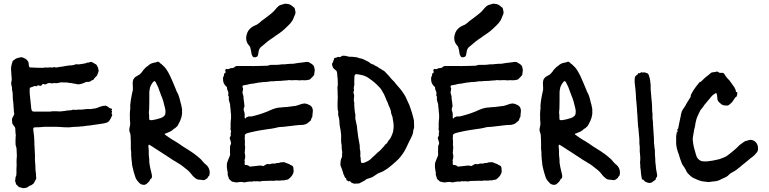

<svg xmlns="http://www.w3.org/2000/svg" viewBox="-20 -980 4162 1039"><path d="M105 38Q104 39 100 37Q96 35 92.5 34.5Q89 34 85 33Q82 33 80 30Q79 27 74 24Q68 21 66 13L63 3Q60 -3 63 -9Q64 -12 63.5 -15Q63 -18 64 -21Q65 -23 66 -25.5Q67 -28 68 -30Q68 -33 68.5 -36Q69 -39 69 -42Q69 -53 69 -65Q69 -77 70 -88Q70 -96 69.5 -104.5Q69 -113 70 -121Q70 -127 71 -132.5Q72 -138 71 -143Q71 -148 70.5 -153Q70 -158 70 -163Q70 -170 69.5 -176Q69 -182 66 -189Q64 -197 64 -203Q64 -214 64 -224Q64 -234 65 -244Q65 -246 65.5 -248Q66 -250 65 -251Q64 -259 63.5 -266.5Q63 -274 63 -281V-284Q62 -291 57 -297L50 -306Q46 -312 46 -317Q46 -320 45.5 -323Q45 -326 45 -329Q44 -337 48 -344Q52 -350 56 -359Q58 -364 56.5 -368Q55 -372 55 -376V-385Q55 -391 54 -394Q53 -405 52.5 -416.5Q52 -428 50 -438Q49 -446 49 -454Q49 -462 49 -469Q48 -474 48 -479Q48 -484 46 -489L45 -496Q46 -507 42 -519Q41 -523 40.5 -527.5Q40 -532 41 -536Q44 -544 43.5 -553Q43 -562 42 -571Q41 -579 41 -586.5Q41 -594 40 -601Q39 -613 41.5 -624.5Q44 -636 48 -648Q50 -652 52 -653Q56 -655 59 -657.5Q62 -660 65 -662Q69 -664 69 -664Q74 -666 78.5 -667Q83 -668 87 -669Q96 -672 103 -669Q111 -666 118.5 -661.5Q126 -657 131 -649Q132 -647 133 -644.5Q134 -642 135 -639Q135 -635 135.5 -630.5Q136 -626 137 -621Q139 -615 143 -615H146Q162 -614 177.5 -613.5Q193 -613 209 -613H213Q221 -615 226 -615Q230 -614 237 -614Q239 -615 242 -615Q245 -615 247 -615Q253 -616 257 -615Q264 -613 269 -616Q272 -618 277 -616Q279 -615 282 -615Q285 -615 287 -615Q295 -617 303.5 -618Q312 -619 320 -620Q328 -622 335.5 -623Q343 -624 350 -625Q352 -626 356 -626Q371 -625 387 -631Q390 -632 393 -632.5Q396 -633 400 -632Q404 -631 410 -632Q418 -633 426 -634.5Q434 -636 441 -637Q446 -639 450 -640.5Q454 -642 458 -641L467 -644Q474 -647 481 -642L497 -633Q499 -632 500.5 -631Q502 -630 503 -628Q506 -623 508.5 -618Q511 -613 512 -607Q512 -603 513.5 -600Q515 -597 513 -593Q512 -590 511 -587Q510 -584 509 -581L506 -574Q505 -569 500 -566L496 -562Q494 -560 491.5 -557.5Q489 -555 488 -552Q487 -549 484 -548Q480 -547 476.5 -545Q473 -543 470 -540Q466 -539 462 -537.5Q458 -536 453 -537Q447 -538 438 -533Q433 -530 427 -528.5Q421 -527 415 -525Q403 -522 393 -525Q389 -527 385 -527Q381 -527 377 -528Q373 -529 369.5 -530Q366 -531 361 -531Q357 -531 354 -531.5Q351 -532 347 -533Q343 -534 334 -534Q331 -534 328 -533.5Q325 -533 321 -534Q317 -535 312.5 -534.5Q308 -534 303 -533Q300 -532 297.5 -531.5Q295 -531 293 -531Q287 -529 284 -530Q279 -531 274 -530.5Q269 -530 264 -529Q262 -529 259 -529Q256 -529 254 -530Q242 -533 231 -525H229Q225 -521 221 -524Q211 -529 206 -520Q203 -514 197 -516Q191 -516 189 -518Q184 -520 181 -515Q179 -513 177 -513Q174 -513 173 -514Q169 -515 166 -514Q154 -509 144 -506Q141 -506 141 -502Q140 -487 141 -471Q142 -467 142 -462.5Q142 -458 143 -453Q143 -449 143.5 -445Q144 -441 145 -437V-433Q146 -423 147 -414Q148 -405 149 -395Q149 -390 152 -382Q154 -377 159 -377Q162 -376 165 -376Q168 -376 171 -376H252Q260 -378 268.5 -378Q277 -378 285 -378Q289 -377 292.5 -377.5Q296 -378 299 -377H308Q314 -378 320 -378.5Q326 -379 333 -380Q341 -382 347 -382Q349 -383 353 -383Q361 -382 371 -385Q375 -388 381 -386Q385 -385 389 -385.5Q393 -386 397 -386Q401 -387 404.5 -387Q408 -387 411 -387Q425 -386 440 -389Q446 -390 452 -390Q458 -390 463 -390Q465 -390 467.5 -389.5Q470 -389 472 -390Q480 -392 488.5 -392.5Q497 -393 505 -396Q507 -397 510 -398Q513 -399 515 -400Q521 -403 527.5 -404.5Q534 -406 540 -407Q543 -408 549 -408H552Q556 -407 560 -405Q564 -403 567 -400Q574 -393 581 -393Q584 -393 586 -389V-386Q586 -383 584 -383Q584 -383 583 -382.5Q582 -382 582 -381Q584 -379 586 -379V-378Q587 -376 585 -371Q582 -368 585 -364Q589 -358 586 -353Q583 -347 580 -341Q577 -335 574 -330Q568 -321 560 -317Q556 -316 550.5 -314.5Q545 -313 540 -312Q527 -310 513.5 -308Q500 -306 486 -304Q481 -303 476 -302.5Q471 -302 466 -301Q456 -300 446 -299Q436 -298 426 -296H418Q413 -295 407.5 -294.5Q402 -294 397 -294Q389 -294 381 -293.5Q373 -293 365 -292Q360 -291 355 -291Q350 -291 345 -291Q335 -291 324.5 -291.5Q314 -292 303 -293Q291 -294 279.5 -294Q268 -294 256 -294H219Q214 -294 212 -293Q202 -292 191.5 -291.5Q181 -291 170 -291H167Q160 -289 160 -284Q160 -280 160 -276.5Q160 -273 161 -270Q163 -255 164.5 -240.5Q166 -226 166 -212Q166 -205 166 -199Q166 -193 167 -186Q167 -170 168.5 -154Q170 -138 169 -121Q169 -114 169.5 -107Q170 -100 171 -92Q172 -85 171.5 -78.5Q171 -72 172 -64Q172 -60 172.5 -55.5Q173 -51 174 -46Q175 -43 174.5 -40Q174 -37 175 -34Q175 -30 175 -26.5Q175 -23 176 -19Q177 -10 171 -4Q170 -1 168.5 1.5Q167 4 166 6Q164 11 160 14.5Q156 18 151 21Q150 22 148 22.5Q146 23 144 24Q138 26 135 28Q133 32 129.5 33Q126 34 122 36Q118 37 113.5 37.5Q109 38 105 38Z M763 20Q744 22 732 8Q726 2 721 -5Q716 -12 713 -20Q708 -34 704 -48.5Q700 -63 697 -77Q694 -88 694 -98Q693 -109 691.5 -119.5Q690 -130 690 -141Q690 -147 690 -153.5Q690 -160 689 -166Q688 -170 688 -173Q688 -176 688 -180Q688 -194 688 -208.5Q688 -223 687 -237Q687 -245 686 -251.5Q685 -258 682 -265Q678 -276 681 -289Q681 -292 682 -293Q684 -300 684.5 -307Q685 -314 684 -321Q683 -326 683 -331Q683 -336 683 -340Q682 -351 682.5 -362.5Q683 -374 684 -385Q685 -388 685 -391Q685 -394 685 -397Q684 -408 685.5 -418Q687 -428 688 -438Q690 -450 692 -461.5Q694 -473 697 -485Q699 -490 699 -496Q699 -502 699 -508Q699 -513 698.5 -518Q698 -523 698 -527Q698 -530 698 -533Q698 -536 699 -539Q700 -542 700 -545Q700 -548 701 -549Q704 -553 706 -556.5Q708 -560 712 -563Q717 -566 721.5 -569Q726 -572 730 -574Q735 -576 738 -579Q742 -584 746.5 -588.5Q751 -593 754 -599Q759 -604 764.5 -610.5Q770 -617 777 -621Q779 -622 783 -626Q795 -637 811 -640Q814 -641 816.5 -641.5Q819 -642 822 -642L829 -645Q837 -648 843 -642Q845 -639 848.5 -636.5Q852 -634 855 -632Q863 -625 870.5 -617Q878 -609 884 -599Q894 -583 901.5 -567Q909 -551 916 -534L934 -491Q935 -485 939 -480Q947 -465 951 -449.5Q955 -434 959 -418Q960 -416 960.5 -414Q961 -412 961 -410Q963 -402 964.5 -393.5Q966 -385 965 -377Q966 -368 964.5 -359.5Q963 -351 961 -343Q958 -333 954 -324.5Q950 -316 945 -307Q943 -301 938 -296Q933 -291 928 -287Q920 -283 912 -275Q910 -273 907.5 -272Q905 -271 903 -269Q896 -266 888 -262.5Q880 -259 872 -256Q871 -256 871 -254.5Q871 -253 872 -252L899 -233Q904 -230 908 -227.5Q912 -225 916 -222L922 -219Q934 -212 946 -204Q958 -196 969 -188Q990 -175 1011 -161.5Q1032 -148 1051 -132Q1068 -119 1081 -102Q1084 -99 1087 -95.5Q1090 -92 1094 -90L1097 -87Q1113 -73 1115 -49Q1115 -46 1114.5 -43Q1114 -40 1114 -37Q1114 -31 1110 -27Q1106 -25 1106 -22Q1103 -15 1097.5 -12.5Q1092 -10 1087 -6Q1085 -5 1080 -5Q1074 -6 1067.5 -7Q1061 -8 1055 -8Q1047 -8 1038 -15Q1032 -20 1027 -24.5Q1022 -29 1017 -36Q1004 -54 983 -69Q973 -77 964 -84Q955 -91 944 -97Q937 -101 930.5 -105.5Q924 -110 916 -114Q891 -131 865 -147.5Q839 -164 813 -181Q809 -184 804 -187Q799 -190 794 -193Q792 -195 788 -197Q784 -197 784 -194Q784 -193 783.5 -192.5Q783 -192 783 -191Q783 -188 783 -185Q783 -182 784 -179Q785 -171 785 -163.5Q785 -156 785 -148Q785 -142 785.5 -136.5Q786 -131 787 -125Q787 -122 787.5 -118.5Q788 -115 788 -112Q787 -103 789 -94Q791 -85 792 -76L798 -50Q799 -46 800 -41.5Q801 -37 802 -32Q803 -28 802.5 -24.5Q802 -21 801 -17Q801 -16 799 -14Q794 -13 792 -7Q789 0 783.5 5.5Q778 11 772 16Q771 17 768 18Q765 19 763 20ZM802 -330H804Q815 -332 826.5 -334.5Q838 -337 849 -341Q860 -344 868 -352Q875 -359 875 -368Q876 -375 875.5 -381.5Q875 -388 873 -395Q869 -413 864 -430.5Q859 -448 852 -464L843 -488Q840 -498 836 -507.5Q832 -517 827 -526Q826 -528 825 -530.5Q824 -533 823 -535L819 -539Q816 -543 812 -539Q811 -539 809 -537Q802 -528 796.5 -518Q791 -508 790 -496Q789 -492 788.5 -488Q788 -484 788 -479V-436Q787 -422 787.5 -407Q788 -392 786 -378Q785 -375 785.5 -372Q786 -369 786 -366Q787 -360 787 -354.5Q787 -349 787 -343Q787 -333 789.5 -331Q792 -329 802 -330Z M1303 7Q1297 7 1295 6Q1290 4 1285.5 4.5Q1281 5 1276 5Q1275 5 1274 5.5Q1273 6 1272 6Q1265 7 1258.5 7Q1252 7 1246 5Q1245 4 1244 4Q1237 5 1232 0Q1227 -5 1222 -9Q1217 -14 1217 -20L1214 -28Q1211 -35 1212 -41Q1213 -43 1212.5 -45Q1212 -47 1212 -49Q1211 -51 1211 -53.5Q1211 -56 1210 -58Q1208 -67 1207.5 -76.5Q1207 -86 1208 -95Q1209 -101 1215 -115.5Q1221 -130 1222 -133Q1225 -138 1225 -141Q1224 -152 1224.5 -163.5Q1225 -175 1225 -186Q1225 -193 1228 -197Q1232 -204 1229 -212L1226 -223Q1220 -234 1227 -242Q1227 -243 1227.5 -243.5Q1228 -244 1228 -245Q1230 -247 1229 -250.5Q1228 -254 1228 -256Q1228 -260 1229.5 -264.5Q1231 -269 1230 -273Q1230 -273 1228 -275Q1227 -277 1227.5 -283Q1228 -289 1228 -290V-318Q1229 -323 1229 -327.5Q1229 -332 1230 -337Q1231 -343 1230.5 -349.5Q1230 -356 1230 -363Q1229 -368 1228.5 -374Q1228 -380 1228 -386Q1227 -388 1227 -391Q1227 -394 1227 -396Q1226 -401 1225.5 -406Q1225 -411 1225 -416Q1225 -418 1221 -429.5Q1217 -441 1218 -449Q1219 -451 1219 -454Q1219 -457 1217 -459Q1215 -460 1215 -463V-466Q1218 -478 1212 -490Q1208 -496 1209 -502Q1209 -510 1202 -514Q1197 -519 1193 -526Q1189 -533 1188 -540Q1187 -545 1187 -550Q1187 -555 1187 -559Q1187 -563 1188 -564Q1192 -568 1192 -573.5Q1192 -579 1193 -582Q1194 -583 1195 -583Q1196 -583 1197 -584Q1201 -585 1201 -591Q1199 -595 1199 -598Q1198 -602 1202 -605Q1204 -609 1207 -607Q1214 -604 1223 -609Q1227 -611 1228 -611Q1231 -611 1231 -611Q1232 -612 1237 -612Q1243 -611 1248 -616Q1255 -623 1265 -623H1327Q1350 -622 1373 -623Q1396 -624 1418 -624Q1423 -624 1426.5 -624.5Q1430 -625 1434 -626Q1440 -629 1448 -629H1471Q1479 -629 1485.5 -629.5Q1492 -630 1499 -631Q1503 -632 1506.5 -632Q1510 -632 1514 -632Q1518 -632 1522 -632Q1526 -632 1530 -633Q1538 -634 1547 -634.5Q1556 -635 1564 -635Q1568 -635 1571.5 -635.5Q1575 -636 1579 -637Q1587 -639 1594.5 -639.5Q1602 -640 1609 -641Q1617 -642 1624.5 -643Q1632 -644 1639 -645Q1648 -645 1652 -643Q1658 -639 1663.5 -636Q1669 -633 1674 -628Q1678 -624 1679 -621Q1680 -617 1681 -613Q1682 -609 1683 -604V-597Q1682 -592 1681.5 -586.5Q1681 -581 1680 -575Q1678 -571 1675 -568L1657 -550Q1647 -547 1637.5 -546Q1628 -545 1618 -546H1611Q1606 -545 1601 -545Q1596 -545 1591 -546Q1585 -547 1579 -546.5Q1573 -546 1567 -546Q1563 -546 1559.5 -545.5Q1556 -545 1552 -546Q1547 -547 1542.5 -546.5Q1538 -546 1533 -545Q1529 -545 1524.5 -544.5Q1520 -544 1515 -544Q1502 -542 1487.5 -542Q1473 -542 1459 -540Q1450 -541 1442 -539.5Q1434 -538 1425 -537Q1417 -536 1408 -536Q1399 -536 1391 -534Q1381 -534 1371.5 -531.5Q1362 -529 1352 -528L1345 -527Q1338 -527 1332 -525.5Q1326 -524 1319 -522Q1315 -521 1311 -520.5Q1307 -520 1302 -519Q1299 -519 1295 -517Q1292 -516 1292 -511L1295 -502Q1296 -500 1294.5 -492Q1293 -484 1292 -480Q1292 -477 1293 -474Q1294 -471 1295 -468Q1298 -460 1298 -450.5Q1298 -441 1300 -433Q1301 -429 1301 -424.5Q1301 -420 1302 -415Q1302 -413 1302.5 -410.5Q1303 -408 1303 -405Q1303 -402 1302 -401Q1299 -397 1299 -392Q1299 -387 1299 -382Q1304 -372 1304 -362Q1304 -352 1304 -342Q1304 -339 1309 -340H1310Q1312 -344 1314 -346Q1317 -346 1321 -348Q1324 -350 1329 -350Q1337 -349 1344 -350.5Q1351 -352 1358 -354Q1405 -366 1446 -385Q1457 -390 1469 -393.5Q1481 -397 1493 -398H1496Q1505 -399 1514 -400Q1523 -401 1532 -401Q1544 -402 1555.5 -404Q1567 -406 1579 -407Q1586 -409 1592 -410.5Q1598 -412 1605 -415Q1618 -420 1629 -420Q1637 -419 1644 -416.5Q1651 -414 1658 -410Q1673 -400 1673 -380Q1673 -372 1671.5 -364Q1670 -356 1670 -348Q1670 -346 1668 -344L1665 -339Q1664 -335 1663 -331Q1662 -327 1658 -325Q1652 -320 1645.5 -314.5Q1639 -309 1631 -307Q1627 -306 1623.5 -305Q1620 -304 1616 -304Q1600 -304 1583.5 -302Q1567 -300 1550 -298Q1537 -297 1524.5 -295Q1512 -293 1499 -293Q1487 -293 1472 -288Q1462 -286 1451 -284Q1440 -282 1429 -281Q1421 -280 1412.5 -278.5Q1404 -277 1396 -276L1379 -273Q1377 -272 1373 -272Q1366 -270 1359 -269Q1352 -268 1345 -266Q1338 -265 1331.5 -263Q1325 -261 1318 -259Q1313 -258 1310 -255.5Q1307 -253 1305 -249Q1304 -246 1305 -243Q1306 -239 1304 -235Q1305 -225 1305.5 -215Q1306 -205 1305 -195Q1307 -187 1306.5 -179Q1306 -171 1305 -163Q1303 -151 1306 -143Q1309 -130 1304 -116Q1302 -110 1304 -108Q1306 -105 1304 -101V-95Q1303 -87 1311 -87H1313Q1320 -87 1327 -82Q1332 -77 1339 -79L1367 -82Q1373 -83 1379 -83.5Q1385 -84 1391 -84Q1393 -85 1397 -83Q1402 -80 1406 -82Q1408 -84 1411.5 -85Q1415 -86 1417 -88Q1423 -94 1432 -92Q1440 -90 1445 -93Q1454 -96 1462 -95Q1467 -94 1472 -96Q1477 -98 1482 -98Q1484 -98 1485 -97.5Q1486 -97 1487 -98Q1489 -98 1491 -99Q1493 -100 1494 -100Q1501 -103 1507 -102Q1512 -102 1512 -102Q1516 -103 1519.5 -102Q1523 -101 1526 -99Q1531 -98 1534.5 -96Q1538 -94 1542 -93Q1544 -93 1545 -92Q1550 -88 1557.5 -85Q1565 -82 1566 -78Q1568 -72 1568 -66.5Q1568 -61 1569 -55Q1569 -52 1568.5 -49Q1568 -46 1567 -43Q1565 -39 1562.5 -34Q1560 -29 1556 -25Q1554 -23 1552.5 -21Q1551 -19 1549 -17Q1545 -13 1540 -10Q1535 -7 1529 -7Q1525 -7 1523 -6Q1519 -4 1515 -4Q1511 -4 1506 -4Q1499 -3 1492.5 -2.5Q1486 -2 1479 -3Q1475 -4 1472 -3Q1462 0 1452 -2Q1442 -2 1432.5 -1.5Q1423 -1 1414 -1H1401Q1398 -1 1396 0Q1392 2 1386.5 2Q1381 2 1376 1H1366Q1365 1 1363 1.5Q1361 2 1359 1Q1356 0 1353.5 0.5Q1351 1 1348 2Q1346 2 1344.5 2.5Q1343 3 1341 3Q1331 2 1322 3.5Q1313 5 1303 7ZM1355 -670Q1348 -671 1345 -679Q1340 -687 1340 -696Q1339 -702 1338 -708Q1337 -714 1335 -720Q1335 -724 1331 -730L1326 -736Q1312 -751 1312 -776Q1313 -790 1318 -802.5Q1323 -815 1333 -825Q1338 -830 1343 -833Q1348 -836 1353 -839Q1358 -841 1361.5 -843Q1365 -845 1369 -846Q1371 -848 1373 -849Q1375 -850 1376 -851Q1381 -854 1385 -857.5Q1389 -861 1393 -865Q1407 -875 1420.5 -885.5Q1434 -896 1447 -906Q1461 -917 1471 -930Q1474 -934 1477.5 -937.5Q1481 -941 1485 -945Q1490 -950 1498 -953L1519 -959Q1525 -961 1528 -960Q1529 -959 1532 -959Q1548 -959 1563 -946Q1571 -940 1573 -938Q1575 -936 1577 -926Q1579 -918 1579 -913Q1580 -910 1578 -906Q1578 -904 1577 -902Q1576 -900 1575 -898L1566 -876Q1565 -873 1563.5 -870.5Q1562 -868 1560 -866Q1556 -859 1550.5 -853Q1545 -847 1539 -841Q1535 -837 1529.5 -832Q1524 -827 1519 -822Q1505 -809 1490 -799Q1481 -793 1471.5 -786.5Q1462 -780 1453 -773Q1451 -772 1449 -770.5Q1447 -769 1445 -768Q1440 -764 1435.5 -761Q1431 -758 1426 -754Q1419 -747 1411 -741Q1403 -735 1395 -728Q1383 -719 1380 -704L1377 -686Q1376 -677 1370 -673Q1363 -669 1355 -670Z M1900 14Q1893 14 1883 9Q1878 6 1875 1Q1874 -2 1870 1Q1867 3 1865 1Q1862 -2 1859 -3Q1855 -3 1855 -6Q1855 -9 1854 -11Q1854 -14 1852 -16Q1846 -18 1844 -26Q1843 -29 1842 -31.5Q1841 -34 1839 -37Q1837 -41 1837 -44Q1836 -47 1835.5 -49.5Q1835 -52 1833 -55Q1832 -62 1829 -68Q1826 -74 1824 -81Q1822 -85 1822 -92Q1822 -110 1828 -125Q1833 -134 1831 -143Q1830 -147 1831.5 -151Q1833 -155 1832 -159Q1831 -163 1830.5 -166Q1830 -169 1830 -173Q1829 -175 1829 -178Q1829 -184 1829 -190.5Q1829 -197 1827 -204Q1826 -207 1826 -213V-250Q1825 -263 1823 -276Q1821 -289 1818 -302Q1818 -305 1817.5 -308Q1817 -311 1817 -314Q1817 -336 1810 -357V-366Q1812 -377 1808 -383Q1807 -387 1807 -394V-395Q1807 -405 1806.5 -415Q1806 -425 1807 -435Q1809 -453 1807 -473Q1807 -481 1807 -489Q1807 -497 1806 -504V-510Q1808 -515 1808 -519Q1808 -523 1808 -527Q1808 -539 1807.5 -550.5Q1807 -562 1805 -573Q1805 -576 1805 -579.5Q1805 -583 1804 -586Q1804 -593 1799 -598L1792 -604Q1782 -610 1779 -623Q1778 -625 1778 -626.5Q1778 -628 1777 -630Q1775 -635 1779 -639Q1782 -643 1783 -647Q1783 -650 1784 -652Q1786 -655 1787 -658Q1788 -661 1789 -665Q1791 -668 1792 -667Q1799 -667 1802 -669Q1809 -674 1817 -671Q1819 -670 1823 -672Q1823 -672 1823.5 -672Q1824 -672 1824 -673Q1829 -678 1835 -678.5Q1841 -679 1848 -678Q1849 -678 1850 -677.5Q1851 -677 1852 -677Q1860 -675 1867.5 -673.5Q1875 -672 1882 -673Q1887 -673 1892.5 -672Q1898 -671 1903 -671Q1907 -671 1910.5 -670Q1914 -669 1917 -668Q1921 -667 1924 -665.5Q1927 -664 1931 -664Q1936 -663 1939.5 -662Q1943 -661 1947 -659Q1960 -652 1973 -646Q1979 -643 1984 -638Q1991 -633 1996 -632Q1997 -632 1998 -631.5Q1999 -631 2000 -631Q2001 -630 2002 -630Q2003 -630 2004 -629Q2009 -624 2016.5 -621.5Q2024 -619 2029 -614Q2031 -612 2035 -610Q2043 -607 2049 -601Q2051 -599 2052 -599Q2056 -599 2061 -594L2082 -572Q2086 -568 2088 -565Q2093 -558 2099 -552Q2105 -546 2111 -540Q2113 -538 2115.5 -535.5Q2118 -533 2119 -530Q2120 -528 2122 -526.5Q2124 -525 2125 -523Q2136 -511 2146.5 -498Q2157 -485 2166 -471Q2171 -464 2175 -456Q2179 -448 2182 -440Q2185 -433 2188.5 -426Q2192 -419 2195 -412Q2198 -401 2202 -392Q2206 -379 2210 -367Q2214 -355 2217 -341L2220 -328Q2220 -320 2220.5 -311.5Q2221 -303 2221 -294Q2221 -290 2220.5 -287Q2220 -284 2218 -280Q2216 -274 2216 -269Q2215 -259 2211.5 -250Q2208 -241 2204 -233Q2195 -217 2188 -201Q2186 -197 2184.5 -193.5Q2183 -190 2181 -186L2175 -174Q2168 -160 2158.5 -146.5Q2149 -133 2138 -121Q2134 -116 2128.5 -111.5Q2123 -107 2118 -102Q2108 -93 2098 -84.5Q2088 -76 2077 -68Q2067 -61 2056.5 -55Q2046 -49 2034 -45Q2028 -44 2022 -39Q2016 -35 2009.5 -31Q2003 -27 1996 -22Q1993 -21 1990 -19.5Q1987 -18 1983 -17Q1980 -16 1976.5 -15Q1973 -14 1970 -13Q1966 -12 1962.5 -10Q1959 -8 1956 -5Q1949 0 1941 3.5Q1933 7 1925 12Q1923 13 1918 13Q1915 14 1912 13.5Q1909 13 1906 13V14ZM1940 -98Q1950 -98 1957 -102Q1965 -105 1972 -109Q1979 -113 1985 -118L1997 -130Q2007 -138 2015.5 -147Q2024 -156 2034 -163Q2036 -165 2036 -165Q2040 -169 2043.5 -172.5Q2047 -176 2050 -180Q2052 -182 2055 -185Q2058 -188 2059 -190Q2063 -197 2070 -202Q2075 -205 2076 -208Q2078 -213 2081.5 -218Q2085 -223 2089 -227Q2094 -233 2099 -245L2103 -255Q2109 -269 2109 -281Q2110 -284 2110 -290Q2111 -305 2108 -322Q2107 -327 2106 -332Q2105 -337 2105 -341Q2104 -345 2103.5 -348.5Q2103 -352 2101 -355Q2099 -359 2098 -363Q2097 -367 2096 -371Q2096 -378 2094 -383.5Q2092 -389 2090 -395Q2087 -401 2084 -407.5Q2081 -414 2079 -421L2078 -425Q2075 -429 2073.5 -433.5Q2072 -438 2070 -442Q2066 -451 2062.5 -460Q2059 -469 2054 -477Q2049 -486 2043.5 -495Q2038 -504 2030 -511Q2007 -536 1977 -556Q1959 -569 1941 -573Q1934 -575 1925 -576.5Q1916 -578 1908 -579Q1905 -579 1903 -577Q1898 -573 1898 -567Q1898 -560 1897.5 -552.5Q1897 -545 1897 -537Q1899 -523 1896 -514Q1895 -510 1894.5 -506Q1894 -502 1895 -497Q1897 -491 1894 -486Q1891 -480 1894 -473Q1898 -465 1896 -453Q1893 -441 1896 -429Q1897 -425 1897.5 -421Q1898 -417 1897 -412Q1897 -401 1898.5 -390Q1900 -379 1901 -368Q1901 -366 1903 -362V-346Q1903 -344 1902.5 -341.5Q1902 -339 1903 -337Q1905 -329 1906.5 -320.5Q1908 -312 1910 -304Q1910 -302 1911 -299.5Q1912 -297 1912 -294Q1912 -287 1913 -280Q1914 -273 1915 -265Q1918 -237 1924 -208Q1927 -196 1927 -183Q1927 -180 1927 -176.5Q1927 -173 1928 -170Q1930 -163 1930 -156Q1930 -149 1930 -142Q1930 -140 1929.5 -137Q1929 -134 1930 -132Q1932 -127 1932 -122.5Q1932 -118 1932 -113Q1932 -109 1934 -103Q1934 -98 1940 -98Z M2429 7Q2423 7 2421 6Q2416 4 2411.5 4.5Q2407 5 2402 5Q2401 5 2400 5.5Q2399 6 2398 6Q2391 7 2384.5 7Q2378 7 2372 5Q2371 4 2370 4Q2363 5 2358 0Q2353 -5 2348 -9Q2343 -14 2343 -20L2340 -28Q2337 -35 2338 -41Q2339 -43 2338.5 -45Q2338 -47 2338 -49Q2337 -51 2337 -53.5Q2337 -56 2336 -58Q2334 -67 2333.5 -76.5Q2333 -86 2334 -95Q2335 -101 2341 -115.5Q2347 -130 2348 -133Q2351 -138 2351 -141Q2350 -152 2350.5 -163.5Q2351 -175 2351 -186Q2351 -193 2354 -197Q2358 -204 2355 -212L2352 -223Q2346 -234 2353 -242Q2353 -243 2353.5 -243.5Q2354 -244 2354 -245Q2356 -247 2355 -250.5Q2354 -254 2354 -256Q2354 -260 2355.5 -264.5Q2357 -269 2356 -273Q2356 -273 2354 -275Q2353 -277 2353.5 -283Q2354 -289 2354 -290V-318Q2355 -323 2355 -327.5Q2355 -332 2356 -337Q2357 -343 2356.5 -349.5Q2356 -356 2356 -363Q2355 -368 2354.5 -374Q2354 -380 2354 -386Q2353 -388 2353 -391Q2353 -394 2353 -396Q2352 -401 2351.5 -406Q2351 -411 2351 -416Q2351 -418 2347 -429.5Q2343 -441 2344 -449Q2345 -451 2345 -454Q2345 -457 2343 -459Q2341 -460 2341 -463V-466Q2344 -478 2338 -490Q2334 -496 2335 -502Q2335 -510 2328 -514Q2323 -519 2319 -526Q2315 -533 2314 -540Q2313 -545 2313 -550Q2313 -555 2313 -559Q2313 -563 2314 -564Q2318 -568 2318 -573.5Q2318 -579 2319 -582Q2320 -583 2321 -583Q2322 -583 2323 -584Q2327 -585 2327 -591Q2325 -595 2325 -598Q2324 -602 2328 -605Q2330 -609 2333 -607Q2340 -604 2349 -609Q2353 -611 2354 -611Q2357 -611 2357 -611Q2358 -612 2363 -612Q2369 -611 2374 -616Q2381 -623 2391 -623H2453Q2476 -622 2499 -623Q2522 -624 2544 -624Q2549 -624 2552.5 -624.5Q2556 -625 2560 -626Q2566 -629 2574 -629H2597Q2605 -629 2611.5 -629.5Q2618 -630 2625 -631Q2629 -632 2632.5 -632Q2636 -632 2640 -632Q2644 -632 2648 -632Q2652 -632 2656 -633Q2664 -634 2673 -634.5Q2682 -635 2690 -635Q2694 -635 2697.5 -635.5Q2701 -636 2705 -637Q2713 -639 2720.5 -639.5Q2728 -640 2735 -641Q2743 -642 2750.5 -643Q2758 -644 2765 -645Q2774 -645 2778 -643Q2784 -639 2789.5 -636Q2795 -633 2800 -628Q2804 -624 2805 -621Q2806 -617 2807 -613Q2808 -609 2809 -604V-597Q2808 -592 2807.5 -586.5Q2807 -581 2806 -575Q2804 -571 2801 -568L2783 -550Q2773 -547 2763.5 -546Q2754 -545 2744 -546H2737Q2732 -545 2727 -545Q2722 -545 2717 -546Q2711 -547 2705 -546.5Q2699 -546 2693 -546Q2689 -546 2685.5 -545.5Q2682 -545 2678 -546Q2673 -547 2668.5 -546.5Q2664 -546 2659 -545Q2655 -545 2650.5 -544.5Q2646 -544 2641 -544Q2628 -542 2613.5 -542Q2599 -542 2585 -540Q2576 -541 2568 -539.5Q2560 -538 2551 -537Q2543 -536 2534 -536Q2525 -536 2517 -534Q2507 -534 2497.5 -531.5Q2488 -529 2478 -528L2471 -527Q2464 -527 2458 -525.5Q2452 -524 2445 -522Q2441 -521 2437 -520.5Q2433 -520 2428 -519Q2425 -519 2421 -517Q2418 -516 2418 -511L2421 -502Q2422 -500 2420.5 -492Q2419 -484 2418 -480Q2418 -477 2419 -474Q2420 -471 2421 -468Q2424 -460 2424 -450.5Q2424 -441 2426 -433Q2427 -429 2427 -424.5Q2427 -420 2428 -415Q2428 -413 2428.5 -410.5Q2429 -408 2429 -405Q2429 -402 2428 -401Q2425 -397 2425 -392Q2425 -387 2425 -382Q2430 -372 2430 -362Q2430 -352 2430 -342Q2430 -339 2435 -340H2436Q2438 -344 2440 -346Q2443 -346 2447 -348Q2450 -350 2455 -350Q2463 -349 2470 -350.5Q2477 -352 2484 -354Q2531 -366 2572 -385Q2583 -390 2595 -393.5Q2607 -397 2619 -398H2622Q2631 -399 2640 -400Q2649 -401 2658 -401Q2670 -402 2681.5 -404Q2693 -406 2705 -407Q2712 -409 2718 -410.5Q2724 -412 2731 -415Q2744 -420 2755 -420Q2763 -419 2770 -416.5Q2777 -414 2784 -410Q2799 -400 2799 -380Q2799 -372 2797.5 -364Q2796 -356 2796 -348Q2796 -346 2794 -344L2791 -339Q2790 -335 2789 -331Q2788 -327 2784 -325Q2778 -320 2771.5 -314.5Q2765 -309 2757 -307Q2753 -306 2749.5 -305Q2746 -304 2742 -304Q2726 -304 2709.5 -302Q2693 -300 2676 -298Q2663 -297 2650.5 -295Q2638 -293 2625 -293Q2613 -293 2598 -288Q2588 -286 2577 -284Q2566 -282 2555 -281Q2547 -280 2538.5 -278.5Q2530 -277 2522 -276L2505 -273Q2503 -272 2499 -272Q2492 -270 2485 -269Q2478 -268 2471 -266Q2464 -265 2457.5 -263Q2451 -261 2444 -259Q2439 -258 2436 -255.5Q2433 -253 2431 -249Q2430 -246 2431 -243Q2432 -239 2430 -235Q2431 -225 2431.5 -215Q2432 -205 2431 -195Q2433 -187 2432.5 -179Q2432 -171 2431 -163Q2429 -151 2432 -143Q2435 -130 2430 -116Q2428 -110 2430 -108Q2432 -105 2430 -101V-95Q2429 -87 2437 -87H2439Q2446 -87 2453 -82Q2458 -77 2465 -79L2493 -82Q2499 -83 2505 -83.5Q2511 -84 2517 -84Q2519 -85 2523 -83Q2528 -80 2532 -82Q2534 -84 2537.5 -85Q2541 -86 2543 -88Q2549 -94 2558 -92Q2566 -90 2571 -93Q2580 -96 2588 -95Q2593 -94 2598 -96Q2603 -98 2608 -98Q2610 -98 2611 -97.5Q2612 -97 2613 -98Q2615 -98 2617 -99Q2619 -100 2620 -100Q2627 -103 2633 -102Q2638 -102 2638 -102Q2642 -103 2645.5 -102Q2649 -101 2652 -99Q2657 -98 2660.5 -96Q2664 -94 2668 -93Q2670 -93 2671 -92Q2676 -88 2683.5 -85Q2691 -82 2692 -78Q2694 -72 2694 -66.5Q2694 -61 2695 -55Q2695 -52 2694.5 -49Q2694 -46 2693 -43Q2691 -39 2688.5 -34Q2686 -29 2682 -25Q2680 -23 2678.5 -21Q2677 -19 2675 -17Q2671 -13 2666 -10Q2661 -7 2655 -7Q2651 -7 2649 -6Q2645 -4 2641 -4Q2637 -4 2632 -4Q2625 -3 2618.5 -2.5Q2612 -2 2605 -3Q2601 -4 2598 -3Q2588 0 2578 -2Q2568 -2 2558.5 -1.5Q2549 -1 2540 -1H2527Q2524 -1 2522 0Q2518 2 2512.5 2Q2507 2 2502 1H2492Q2491 1 2489 1.5Q2487 2 2485 1Q2482 0 2479.5 0.5Q2477 1 2474 2Q2472 2 2470.5 2.5Q2469 3 2467 3Q2457 2 2448 3.5Q2439 5 2429 7ZM2481 -670Q2474 -671 2471 -679Q2466 -687 2466 -696Q2465 -702 2464 -708Q2463 -714 2461 -720Q2461 -724 2457 -730L2452 -736Q2438 -751 2438 -776Q2439 -790 2444 -802.5Q2449 -815 2459 -825Q2464 -830 2469 -833Q2474 -836 2479 -839Q2484 -841 2487.5 -843Q2491 -845 2495 -846Q2497 -848 2499 -849Q2501 -850 2502 -851Q2507 -854 2511 -857.5Q2515 -861 2519 -865Q2533 -875 2546.5 -885.5Q2560 -896 2573 -906Q2587 -917 2597 -930Q2600 -934 2603.5 -937.5Q2607 -941 2611 -945Q2616 -950 2624 -953L2645 -959Q2651 -961 2654 -960Q2655 -959 2658 -959Q2674 -959 2689 -946Q2697 -940 2699 -938Q2701 -936 2703 -926Q2705 -918 2705 -913Q2706 -910 2704 -906Q2704 -904 2703 -902Q2702 -900 2701 -898L2692 -876Q2691 -873 2689.5 -870.5Q2688 -868 2686 -866Q2682 -859 2676.5 -853Q2671 -847 2665 -841Q2661 -837 2655.5 -832Q2650 -827 2645 -822Q2631 -809 2616 -799Q2607 -793 2597.5 -786.5Q2588 -780 2579 -773Q2577 -772 2575 -770.5Q2573 -769 2571 -768Q2566 -764 2561.5 -761Q2557 -758 2552 -754Q2545 -747 2537 -741Q2529 -735 2521 -728Q2509 -719 2506 -704L2503 -686Q2502 -677 2496 -673Q2489 -669 2481 -670Z M2983 20Q2964 22 2952 8Q2946 2 2941 -5Q2936 -12 2933 -20Q2928 -34 2924 -48.5Q2920 -63 2917 -77Q2914 -88 2914 -98Q2913 -109 2911.5 -119.5Q2910 -130 2910 -141Q2910 -147 2910 -153.5Q2910 -160 2909 -166Q2908 -170 2908 -173Q2908 -176 2908 -180Q2908 -194 2908 -208.5Q2908 -223 2907 -237Q2907 -245 2906 -251.5Q2905 -258 2902 -265Q2898 -276 2901 -289Q2901 -292 2902 -293Q2904 -300 2904.5 -307Q2905 -314 2904 -321Q2903 -326 2903 -331Q2903 -336 2903 -340Q2902 -351 2902.5 -362.5Q2903 -374 2904 -385Q2905 -388 2905 -391Q2905 -394 2905 -397Q2904 -408 2905.5 -418Q2907 -428 2908 -438Q2910 -450 2912 -461.5Q2914 -473 2917 -485Q2919 -490 2919 -496Q2919 -502 2919 -508Q2919 -513 2918.5 -518Q2918 -523 2918 -527Q2918 -530 2918 -533Q2918 -536 2919 -539Q2920 -542 2920 -545Q2920 -548 2921 -549Q2924 -553 2926 -556.5Q2928 -560 2932 -563Q2937 -566 2941.5 -569Q2946 -572 2950 -574Q2955 -576 2958 -579Q2962 -584 2966.5 -588.5Q2971 -593 2974 -599Q2979 -604 2984.5 -610.5Q2990 -617 2997 -621Q2999 -622 3003 -626Q3015 -637 3031 -640Q3034 -641 3036.5 -641.5Q3039 -642 3042 -642L3049 -645Q3057 -648 3063 -642Q3065 -639 3068.5 -636.5Q3072 -634 3075 -632Q3083 -625 3090.5 -617Q3098 -609 3104 -599Q3114 -583 3121.5 -567Q3129 -551 3136 -534L3154 -491Q3155 -485 3159 -480Q3167 -465 3171 -449.5Q3175 -434 3179 -418Q3180 -416 3180.5 -414Q3181 -412 3181 -410Q3183 -402 3184.5 -393.5Q3186 -385 3185 -377Q3186 -368 3184.5 -359.5Q3183 -351 3181 -343Q3178 -333 3174 -324.5Q3170 -316 3165 -307Q3163 -301 3158 -296Q3153 -291 3148 -287Q3140 -283 3132 -275Q3130 -273 3127.5 -272Q3125 -271 3123 -269Q3116 -266 3108 -262.5Q3100 -259 3092 -256Q3091 -256 3091 -254.5Q3091 -253 3092 -252L3119 -233Q3124 -230 3128 -227.5Q3132 -225 3136 -222L3142 -219Q3154 -212 3166 -204Q3178 -196 3189 -188Q3210 -175 3231 -161.5Q3252 -148 3271 -132Q3288 -119 3301 -102Q3304 -99 3307 -95.5Q3310 -92 3314 -90L3317 -87Q3333 -73 3335 -49Q3335 -46 3334.5 -43Q3334 -40 3334 -37Q3334 -31 3330 -27Q3326 -25 3326 -22Q3323 -15 3317.5 -12.5Q3312 -10 3307 -6Q3305 -5 3300 -5Q3294 -6 3287.5 -7Q3281 -8 3275 -8Q3267 -8 3258 -15Q3252 -20 3247 -24.5Q3242 -29 3237 -36Q3224 -54 3203 -69Q3193 -77 3184 -84Q3175 -91 3164 -97Q3157 -101 3150.5 -105.5Q3144 -110 3136 -114Q3111 -131 3085 -147.5Q3059 -164 3033 -181Q3029 -184 3024 -187Q3019 -190 3014 -193Q3012 -195 3008 -197Q3004 -197 3004 -194Q3004 -193 3003.5 -192.5Q3003 -192 3003 -191Q3003 -188 3003 -185Q3003 -182 3004 -179Q3005 -171 3005 -163.5Q3005 -156 3005 -148Q3005 -142 3005.5 -136.5Q3006 -131 3007 -125Q3007 -122 3007.5 -118.5Q3008 -115 3008 -112Q3007 -103 3009 -94Q3011 -85 3012 -76L3018 -50Q3019 -46 3020 -41.5Q3021 -37 3022 -32Q3023 -28 3022.5 -24.5Q3022 -21 3021 -17Q3021 -16 3019 -14Q3014 -13 3012 -7Q3009 0 3003.5 5.5Q2998 11 2992 16Q2991 17 2988 18Q2985 19 2983 20ZM3022 -330H3024Q3035 -332 3046.5 -334.5Q3058 -337 3069 -341Q3080 -344 3088 -352Q3095 -359 3095 -368Q3096 -375 3095.5 -381.5Q3095 -388 3093 -395Q3089 -413 3084 -430.5Q3079 -448 3072 -464L3063 -488Q3060 -498 3056 -507.5Q3052 -517 3047 -526Q3046 -528 3045 -530.5Q3044 -533 3043 -535L3039 -539Q3036 -543 3032 -539Q3031 -539 3029 -537Q3022 -528 3016.5 -518Q3011 -508 3010 -496Q3009 -492 3008.5 -488Q3008 -484 3008 -479V-436Q3007 -422 3007.5 -407Q3008 -392 3006 -378Q3005 -375 3005.5 -372Q3006 -369 3006 -366Q3007 -360 3007 -354.5Q3007 -349 3007 -343Q3007 -333 3009.5 -331Q3012 -329 3022 -330Z M3494 10Q3488 10 3486 9Q3482 7 3479 6Q3476 5 3473 4Q3470 2 3467.5 -0.5Q3465 -3 3463 -6Q3461 -8 3459 -8Q3453 -8 3453 -14Q3452 -20 3451 -26Q3450 -32 3449 -38Q3448 -47 3447.5 -56Q3447 -65 3445 -73V-82Q3445 -86 3444.5 -89Q3444 -92 3444 -96Q3442 -101 3444 -104Q3446 -122 3444 -140Q3443 -145 3443 -150Q3443 -155 3442 -160Q3442 -170 3442 -180.5Q3442 -191 3440 -201V-217Q3440 -225 3439.5 -232Q3439 -239 3438 -246Q3437 -255 3436.5 -264Q3436 -273 3435 -282Q3434 -284 3434 -289Q3433 -294 3432.5 -299.5Q3432 -305 3432 -310L3429 -360Q3428 -368 3427.5 -375.5Q3427 -383 3427 -390Q3426 -402 3425 -414Q3424 -426 3423 -437Q3423 -439 3422.5 -441Q3422 -443 3422 -444Q3422 -456 3421 -468Q3420 -480 3419 -493L3416 -521Q3413 -537 3415 -556Q3415 -565 3422 -571Q3424 -573 3425 -573.5Q3426 -574 3427 -575Q3432 -576 3432 -582Q3432 -584 3436 -584H3441Q3442 -584 3442.5 -584.5Q3443 -585 3444 -585Q3446 -586 3447.5 -587.5Q3449 -589 3450 -589Q3452 -589 3454 -588.5Q3456 -588 3458 -587Q3460 -587 3461 -588Q3466 -589 3471.5 -587.5Q3477 -586 3481 -584Q3487 -583 3490 -576Q3493 -567 3495.5 -558.5Q3498 -550 3499 -541V-533Q3501 -526 3501 -518.5Q3501 -511 3501 -503Q3501 -496 3501.5 -489.5Q3502 -483 3503 -477Q3503 -474 3503 -471Q3503 -468 3504 -465Q3504 -459 3504.5 -453Q3505 -447 3506 -440Q3507 -429 3508 -417Q3509 -405 3509 -393Q3509 -388 3509 -382.5Q3509 -377 3510 -372Q3511 -369 3511 -366Q3511 -363 3511 -360V-340Q3511 -334 3512 -330Q3514 -323 3513.5 -316.5Q3513 -310 3514 -303L3517 -257Q3518 -247 3518.5 -236.5Q3519 -226 3519 -215Q3519 -211 3519 -206.5Q3519 -202 3520 -198Q3521 -195 3521 -192Q3521 -189 3521 -186Q3522 -185 3521.5 -182.5Q3521 -180 3522 -178Q3524 -171 3524 -164Q3524 -157 3524 -149Q3524 -145 3524.5 -140.5Q3525 -136 3525 -131Q3526 -126 3526 -120Q3526 -114 3526 -109Q3527 -104 3527 -98.5Q3527 -93 3528 -88Q3529 -86 3529 -84Q3529 -73 3531 -62Q3533 -51 3535 -40Q3536 -37 3536 -33.5Q3536 -30 3536 -27Q3536 -24 3534 -22Q3530 -19 3528 -10Q3528 -7 3525 -5Q3518 -2 3513 3Q3505 10 3494 10Z M3818 5Q3814 5 3811 5Q3808 5 3804 4Q3802 4 3799.5 3.5Q3797 3 3795 3Q3779 2 3765 -3Q3751 -8 3737 -15Q3736 -15 3735.5 -15.5Q3735 -16 3734 -16Q3724 -21 3716.5 -28Q3709 -35 3702 -42Q3694 -52 3691 -61Q3687 -69 3681 -78Q3671 -89 3666 -106Q3663 -114 3660 -122Q3657 -130 3655 -139Q3654 -142 3653 -145.5Q3652 -149 3650 -153Q3648 -158 3646.5 -164Q3645 -170 3643 -176Q3642 -180 3640.5 -189.5Q3639 -199 3639 -201V-244Q3640 -250 3641 -255.5Q3642 -261 3643 -267L3644 -268Q3644 -267 3644.5 -267Q3645 -267 3645 -266Q3646 -266 3646 -265.5Q3646 -265 3646 -265Q3647 -264 3647 -266Q3647 -272 3646 -276Q3646 -278 3645.5 -280Q3645 -282 3649 -283Q3650 -283 3650 -286L3659 -330Q3660 -335 3661 -339.5Q3662 -344 3663 -348L3665 -359Q3664 -357 3666.5 -366Q3669 -375 3670 -378Q3672 -383 3675.5 -388Q3679 -393 3680 -395Q3688 -404 3695 -420L3714 -450Q3718 -454 3718 -460Q3717 -465 3721 -471Q3724 -477 3727.5 -483Q3731 -489 3735 -495Q3740 -503 3746.5 -511.5Q3753 -520 3759 -527Q3761 -530 3763.5 -533Q3766 -536 3770 -537Q3772 -537 3773 -538Q3774 -539 3775 -540Q3795 -561 3820 -579Q3822 -581 3824 -583Q3826 -585 3828 -586Q3833 -589 3839 -589Q3844 -589 3847 -590Q3850 -590 3856 -592Q3863 -594 3867 -590Q3873 -584 3887 -586Q3896 -587 3902 -576Q3904 -573 3905.5 -570Q3907 -567 3910 -565Q3913 -559 3918.5 -554Q3924 -549 3928 -544L3941 -526Q3943 -523 3945.5 -519.5Q3948 -516 3950 -513Q3955 -508 3956 -503Q3958 -498 3959.5 -496.5Q3961 -495 3962 -487Q3963 -483 3962.5 -482.5Q3962 -482 3966 -482Q3970 -482 3970 -477Q3970 -466 3966 -458Q3964 -455 3962.5 -455Q3961 -455 3959 -453Q3956 -448 3952.5 -443Q3949 -438 3945 -432Q3942 -427 3937.5 -423Q3933 -419 3928 -415Q3920 -407 3909 -409Q3900 -409 3896 -410Q3893 -411 3890.5 -412.5Q3888 -414 3885 -415Q3883 -415 3881 -417Q3880 -419 3879 -420.5Q3878 -422 3876 -423Q3871 -426 3868 -430.5Q3865 -435 3863 -439Q3862 -442 3862 -445Q3862 -448 3862 -450Q3861 -456 3860.5 -462Q3860 -468 3858 -474Q3858 -476 3853 -476Q3847 -472 3841 -468Q3835 -464 3830 -458L3799 -421Q3796 -418 3793.5 -414.5Q3791 -411 3789 -408Q3785 -403 3781.5 -397.5Q3778 -392 3773 -387Q3771 -385 3770 -383Q3767 -376 3763.5 -370Q3760 -364 3757 -356Q3752 -346 3748.5 -334.5Q3745 -323 3743 -311Q3742 -296 3737 -281Q3736 -276 3735 -270Q3734 -264 3733 -258Q3732 -249 3730 -240Q3728 -231 3729 -221Q3731 -201 3735 -183Q3738 -173 3740.5 -163.5Q3743 -154 3746 -144Q3747 -141 3748 -138Q3749 -135 3750 -132Q3756 -118 3772 -110Q3778 -107 3785 -107Q3791 -107 3797 -106.5Q3803 -106 3809 -107Q3837 -110 3861 -116Q3872 -118 3882 -122Q3892 -126 3902 -130Q3910 -133 3917 -139Q3925 -145 3933.5 -151.5Q3942 -158 3950 -165Q3958 -172 3966 -179Q3974 -186 3981 -194Q3984 -197 3990 -201Q3993 -203 3996 -205Q3999 -207 4001 -209Q4006 -212 4010.5 -215Q4015 -218 4021 -218Q4024 -220 4027.5 -220.5Q4031 -221 4034 -222Q4043 -225 4050 -222Q4053 -221 4056 -220Q4059 -219 4062 -217Q4070 -212 4077 -201Q4082 -189 4082 -180V-174Q4082 -161 4072 -151Q4061 -137 4049 -129Q4042 -125 4035 -118Q4025 -110 4014.5 -101Q4004 -92 3993 -84L3989 -80Q3986 -78 3983 -75Q3980 -72 3976 -70Q3969 -63 3960 -57.5Q3951 -52 3942 -47Q3933 -43 3925 -35Q3922 -32 3919 -29Q3916 -26 3912 -24Q3899 -17 3882 -10Q3881 -9 3879 -8Q3877 -7 3875 -6Q3869 -3 3862.5 -1.5Q3856 0 3850 1Q3842 2 3834 2.5Q3826 3 3818 5Z"/></svg>

Font: Lacquer
Style: Regular
Weight: 400
Designer: Eli Block, Niki Polyocan
Version: Version 1.100